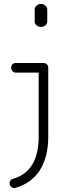

<svg xmlns="http://www.w3.org/2000/svg" viewBox="-20 -722 337 963"><path d="M58 220Q49 223 40.5 218Q32 213 29 204Q28 202 28 197Q28 189 33 182.5Q38 176 45 175Q174 138 174 -37V-358H59Q49 -358 42.5 -365.5Q36 -373 36 -383Q36 -393 42.5 -399.5Q49 -406 59 -406H198Q208 -406 215 -399.5Q222 -393 222 -383V-37Q222 66 180 131.5Q138 197 58 220ZM185 -587Q172 -587 163 -595Q154 -603 154 -613V-675Q154 -685 163 -693.5Q172 -702 185 -702Q199 -702 208 -693.5Q217 -685 217 -675V-613Q217 -603 208 -595Q199 -587 185 -587Z"/></svg>

Font: Zen Kurenaido
Style: ARC
Weight: 400
Designer: Yoshimichi Ohira
Foundry: Positype
Version: Version 1.001